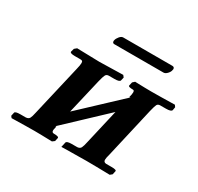

<svg xmlns="http://www.w3.org/2000/svg" viewBox="-129 -740 924 895"><g transform="rotate(30 333.0 -292.0)"><path d="M538 -537H273Q263 -537 263 -549Q263 -552 264 -554Q266 -563 275 -574Q284 -585 294 -585H558Q570 -585 570 -573Q570 -571 569 -569Q568 -559 558 -548Q548 -537 538 -537ZM254 -431 381 -434 389 -424 385 -407Q383 -397 355 -397H325Q313 -397 308 -388Q303 -379 296 -350L252 -162Q305 -212 358 -261.5Q411 -311 463 -360L457 -358Q462 -376 462 -386Q462 -397 455 -397Q427 -397 430 -406L434 -424L445 -434Q445 -434 460.5 -433.5Q476 -433 496.5 -432.5Q517 -432 531 -432Q554 -432 584 -432.5Q614 -433 636.5 -433.5Q659 -434 659 -434L666 -424L663 -407Q660 -397 632 -397H602Q589 -397 584.5 -388Q580 -379 573 -350L511 -80Q505 -59 505 -49Q505 -36 519 -35H549Q577 -35 574 -26L570 -8L559 1Q559 1 536.5 0.5Q514 0 484 -0.5Q454 -1 432 -1Q416 -1 393.5 -0.5Q371 0 349.5 0Q328 0 313.5 0.5Q299 1 299 1L305 -26Q308 -35 334 -35H364Q378 -36 383 -46Q388 -56 393 -80L436 -266Q384 -217 331.5 -167.5Q279 -118 226 -68L231 -70V-68Q230 -61 228.5 -56Q227 -51 227 -46Q227 -35 238 -35Q266 -35 264 -26L260 -8L248 1Q248 1 231 0.5Q214 0 192 -0.5Q170 -1 154 -1Q133 -1 104 -0.5Q75 0 53 0.5Q31 1 31 1L24 -8L28 -26Q29 -35 58 -35H87Q101 -36 106 -45Q111 -54 116 -78L179 -349Q185 -373 185 -384Q185 -392 182 -394.5Q179 -397 171 -397H142Q115 -397 116 -406L121 -424L133 -434Z"/></g></svg>

Font: Libertinus Serif Semibold Italic
Style: Regular
Weight: 600
Italic angle: -11.5°
Designer: Philipp H. Poll, Khaled Hosny
Foundry: Caleb Maclennan
Version: Version 7.051;RELEASE